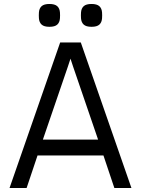

<svg xmlns="http://www.w3.org/2000/svg" viewBox="-20 -947 710 967"><path d="M283 -733H387L642 0H556L501 -164H169L114 0H28ZM474 -244 348 -612 321 -694H349L322 -612L196 -244ZM176 -855Q175 -870 176 -884Q177.4 -904.8 189.6 -915.9Q201.8 -927 228.9 -927Q256 -927 268.3 -915.9Q280.6 -904.8 282 -884Q283 -870 282 -855Q280.6 -834.2 268.4 -823.1Q256.2 -812 229.1 -812Q202 -812 189.7 -823.1Q177.4 -834.2 176 -855ZM388 -855Q387 -870 388 -884Q389.4 -904.8 401.6 -915.9Q413.8 -927 440.9 -927Q468 -927 480.3 -915.9Q492.6 -904.8 494 -884Q495 -870 494 -855Q492.6 -834.2 480.4 -823.1Q468.2 -812 441.1 -812Q414 -812 401.7 -823.1Q389.4 -834.2 388 -855Z"/></svg>

Font: Kreadon
Style: Regular
Weight: 400
Designer: kohakuno
Foundry: StudioGnu
Version: Version 1.000;Glyphs 3.1.2 (3151)